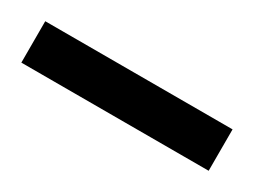

<svg xmlns="http://www.w3.org/2000/svg" viewBox="-38 -776 324 245"><g transform="rotate(30 124.0 -653.5)"><path d="M-14 -623V-684H262V-623Z"/></g></svg>

Font: Cairo-CLs
Style: CLs-Regular
Weight: 400
Version: Version 3.130;gftools[0.9.24]